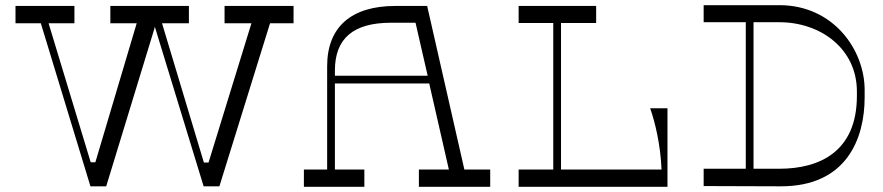

<svg xmlns="http://www.w3.org/2000/svg" viewBox="-20 -723 3416 743"><path d="M1116 -700H849V-633H953L787 -94H769L607 -633H711V-700H407V-633H509L349 -95H331L168 -633H268V-700H40V-633H138L330 -2H391L578 -614L579 -620L768 -2H829L1025 -633H1116Z M1777 -67 1633 -700H1510C1340 -700 1246 -619 1246 -467V-67H1156V0H1390V-67H1276V-400H1641L1717 -67H1601V0H1877V-67ZM1276 -430V-450C1276 -575 1348 -635 1493 -635H1588L1635 -430Z M2496 -304C2516 -247 2536 -162 2540 -67H2151V-634H2287V-700H1987V-634H2121V-67H1987V0H2563V-304Z M2996 -703H2703V-637H2866V-70H2703V-3L3000 -2C3258 -1 3326 -189 3326 -346V-375C3326 -529 3206 -703 2996 -703ZM3296 -352C3296 -135 3150 -70 2996 -70H2896V-637H2996C3155 -637 3296 -535 3296 -369Z"/></svg>

Font: Space Cowgirl Light
Style: Regular
Weight: 300
Designer: Valery Marier
Foundry: Valery Marier
Version: Version 1.000;hotconv 1.0.109;makeotfexe 2.5.65596